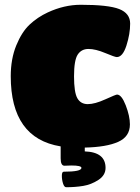

<svg xmlns="http://www.w3.org/2000/svg" viewBox="-20 -609 585 804"><path d="M279 84 250 85Q234 85 234 54V4Q25 -30 25 -290Q25 -362 48 -418.5Q71 -475 104 -506Q137 -537 180 -557Q249 -589 318 -589Q434 -589 479.5 -571Q525 -553 525 -510Q525 -467 509.5 -418.5Q494 -370 469 -370Q461 -370 420.5 -387Q380 -404 350.5 -404Q321 -404 305.5 -380.5Q290 -357 290 -289.5Q290 -222 304 -197.5Q318 -173 347.5 -173Q377 -173 421 -193Q465 -213 470 -213Q489 -213 506.5 -168Q524 -123 524 -88Q524 -37 475 -15Q426 7 335 9V25Q422 28 422 94Q422 125 392 144.5Q362 164 328.5 169.5Q295 175 257 175Q249 175 244 159.5Q239 144 239 127Q239 110 247 110Q321 110 321 94Q321 84 279 84Z"/></svg>

Font: Titan One
Style: Regular
Weight: 400
Designer: Rodrigo Fuenzalida
Foundry: Rodrigo Fuenzalida
Version: Version 1.001